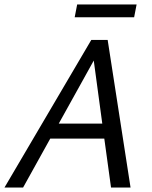

<svg xmlns="http://www.w3.org/2000/svg" viewBox="-25 -836 678 856"><path d="M319 -816H584L573 -759H308ZM382 -658H455L557 0H470L440 -218H199L78 0H-5ZM237 -285H431L393 -566Z"/></svg>

Font: EauTest Medium
Style: Italic
Weight: 500
Italic angle: -12°
Designer: Christian Thalmann (Catharsis Fonts)
Version: Version 0.001;PS 000.001;hotconv 1.0.88;makeotf.lib2.5.64775